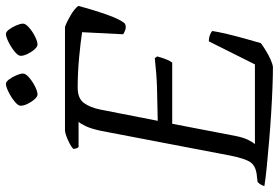

<svg xmlns="http://www.w3.org/2000/svg" viewBox="-174 -777 944 650"><g transform="rotate(-90 298.0 -452.0)"><path d="M396 0Q370 0 329 -1.5Q288 -3 240 -6Q192 -9 144.5 -13Q97 -17 57 -21Q17 -25 -7 -29Q-3 -43 7 -52L33 -55Q62 -59 74 -76.5Q86 -94 96 -143L180 -582Q187 -615 196 -634Q205 -653 211 -658H125Q123 -660 121 -665Q119 -670 119 -676Q125 -682 137.5 -688.5Q150 -695 162.5 -699.5Q175 -704 181 -704H532Q551 -697 572 -684.5Q593 -672 603 -659Q589 -606 573 -561Q557 -516 543 -501Q532 -496 521.5 -500Q511 -504 507 -507L514 -646Q483 -651 430 -656Q377 -661 326 -661Q290 -661 274.5 -640Q259 -619 252 -584L214 -390Q280 -391 327 -392.5Q374 -394 426 -400L432 -392Q427 -373 421.5 -360Q416 -347 411 -341H204L162 -123Q157 -99 149 -83Q141 -67 135 -61H405L483 -217Q496 -217 506.5 -212.5Q517 -208 518 -205Q515 -185 508 -155.5Q501 -126 492.5 -95.5Q484 -65 477 -41Q468 -34 452.5 -24.5Q437 -15 421.5 -8Q406 -1 396 0ZM472 -797Q465 -797 456 -807Q447 -817 440.5 -830.5Q434 -844 434 -854Q434 -863 449 -875Q464 -887 481.5 -895.5Q499 -904 508 -904Q515 -904 523 -893.5Q531 -883 537 -869Q543 -855 543 -846Q543 -837 529 -825Q515 -813 498.5 -805Q482 -797 472 -797ZM303 -797Q296 -797 287 -807Q278 -817 271.5 -830.5Q265 -844 265 -854Q265 -863 280 -875Q295 -887 312.5 -895.5Q330 -904 339 -904Q346 -904 354 -893.5Q362 -883 368 -869Q374 -855 374 -846Q374 -837 360 -825Q346 -813 329.5 -805Q313 -797 303 -797Z"/></g></svg>

Font: Texturina 72pt 72pt Light
Style: Italic
Weight: 300
Italic angle: -11°
Designer: Guillermo Torres Carreño
Foundry: Omnibus-Type
Version: Version 1.002; ttfautohint (v1.8.3)